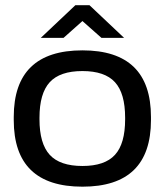

<svg xmlns="http://www.w3.org/2000/svg" viewBox="-20 -700 625 729"><path d="M32.2 -255.9Q32.2 -508.8 293 -508.8Q553.2 -508.8 553.2 -255.9V-244.1Q553.2 8.8 293 8.8Q32.2 8.8 32.2 -244.1ZM129.9 -247.1Q129.9 -154.8 168.7 -112.3Q207.5 -69.8 293 -69.8Q377.9 -69.8 416.5 -112.1Q455.1 -154.3 455.1 -247.1V-252.9Q455.1 -345.7 416.5 -387.9Q377.9 -430.2 293 -430.2Q207.5 -430.2 168.7 -387.7Q129.9 -345.2 129.9 -252.9ZM134.8 -556.2 266.1 -680.2H319.8L451.2 -556.2H365.2L293 -620.1L221.2 -556.2Z"/></svg>

Font: LT Wave
Style: Regular
Weight: 400
Designer: Daniel Lyons
Version: Version 2.5 (Glyphs App)